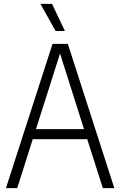

<svg xmlns="http://www.w3.org/2000/svg" viewBox="-20 -965 617 985"><path d="M10.5 0 249.5 -740H328L566.5 0H507.5L427.5 -251H148L68.5 0ZM164.5 -302.5H411L288 -690.5ZM265 -806 187.5 -945H247L313 -806Z"/></svg>

Font: Encode Sans Condensed Condensed Light
Style: Regular
Weight: 300
Width: 3
Designer: Multiple Designers
Foundry: Impallari Type
Version: Version 3.000; ttfautohint (v1.8.3) -l 8 -r 50 -G 200 -x 14 